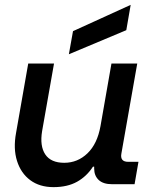

<svg xmlns="http://www.w3.org/2000/svg" viewBox="-20 -757 640 789"><path d="M200 12Q143 12 104.5 -16.5Q66 -45 50 -95.5Q34 -146 46 -211L96 -496H202L153 -218Q143 -157 166 -122.5Q189 -88 244 -88Q299 -88 339.5 -127Q380 -166 393 -239L438 -496H544L479 -127Q472 -92 507 -92H549L533 0H441Q404 0 385.5 -17.5Q367 -35 367 -64V-72H362Q336 -32 296.5 -10Q257 12 200 12ZM263 -534 280 -629 517 -737 499 -633Z"/></svg>

Font: DM Mono Medium
Style: Italic
Weight: 500
Italic angle: -10°
Designer: Colophon Foundry
Foundry: Colophon Foundry
Version: Version 1.000; ttfautohint (v1.8.2.53-6de2)